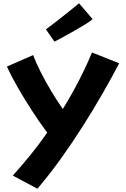

<svg xmlns="http://www.w3.org/2000/svg" viewBox="-20 -880 768 1171"><path d="M208 271 58 191Q114 129 167 63.5Q220 -2 268 -71Q221 -134 174 -206.5Q127 -279 87 -349Q47 -419 22 -474L182 -544Q200 -496 228.5 -440Q257 -384 291.5 -326Q326 -268 363 -215Q471 -390 541 -560L707 -494Q662 -408 605.5 -309.5Q549 -211 484.5 -109.5Q420 -8 350 89.5Q280 187 208 271ZM312 -626 260 -701Q283 -718 312 -740Q341 -762 370 -785.5Q399 -809 423.5 -828.5Q448 -848 462 -860L545 -763Q530 -750 501.5 -732.5Q473 -715 438.5 -695Q404 -675 371 -657.5Q338 -640 312 -626Z"/></svg>

Font: KN Bobohei
Style: Bold
Weight: 700
Designer: Kingnam Type Foundry
Version: Version 1.710;March 18, 2023